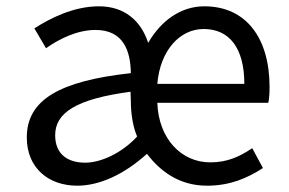

<svg xmlns="http://www.w3.org/2000/svg" viewBox="-20 -576 917 609"><path d="M225 13C295 13 373 -22 446 -88C487 -35 546 13 637 13C711 13 766 -12 814 -43L780 -106C740 -79 701 -61 647 -61C555 -61 483 -136 479 -250H831C834 -263 835 -281 835 -300C835 -455 761 -556 628 -556C554 -556 491 -511 450 -440C427 -511 374 -556 294 -556C213 -556 139 -518 89 -486L126 -423C167 -452 224 -481 283 -481C372 -481 394 -414 395 -344C168 -319 65 -259 65 -140C65 -43 134 13 225 13ZM250 -60C197 -60 155 -85 155 -147C155 -218 221 -262 394 -285L395 -256C395 -215 402 -172 415 -143C366 -90 300 -60 250 -60ZM479 -310C488 -417 551 -484 626 -484C708 -484 755 -423 755 -310Z"/></svg>

Font: Kinto Sans
Style: Regular
Weight: 400
Designer: Authors: Ryoko NISHIZUKA  (kana & ideographs); Paul D. Hunt (Latin, Greek & Cyrillic); Wenlong ZHANG  (bopomofo); Sandol
Foundry: Adobe Systems Incorporated, ookami Inc.
Version: Version 0.001